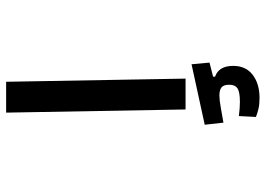

<svg xmlns="http://www.w3.org/2000/svg" viewBox="-140 -726 866 626"><g transform="rotate(90 293.0 -413.0)"><path d="M246.6 0 236.3 -585H336.9L347.2 0ZM189.5 -604.5 184.1 -663.1 230 -674.8V-681.2Q194.8 -693.4 194.8 -740.2Q194.8 -781.7 224.1 -804Q253.4 -826.2 299.3 -826.2Q319.8 -826.2 334.5 -822.8Q349.1 -819.3 361.3 -814.5L358.4 -758.8Q332 -762.2 312.5 -762.2Q280.3 -762.2 268.3 -754.4Q256.3 -746.6 256.3 -727.5Q256.3 -709 265.1 -702.1Q273.9 -695.3 291.5 -695.3Q305.7 -695.3 331.8 -700Q357.9 -704.6 379.9 -708.5L386.7 -647.5Z"/></g></svg>

Font: Cascadia Code NF
Style: Regular
Weight: 400
Monospace: yes
Designer: Aaron Bell
Foundry: Saja Typeworks
Version: Version 2404.023; ttfautohint (v1.8.4)